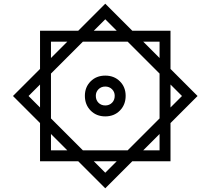

<svg xmlns="http://www.w3.org/2000/svg" viewBox="-20 -803 1135 1036"><path d="M196 -431V-637H402L548 -783L694 -637H900V-431L1046 -285L900 -139V67H694L548 213L402 67H196V-139L50 -285ZM427 8H669L841 -164V-406L669 -578H427L255 -406V-164ZM548 -175Q500 -175 469 -206.5Q438 -238 438 -286Q438 -333 469 -364Q500 -395 548 -395Q596 -395 627 -364Q658 -333 658 -286Q658 -238 627 -206.5Q596 -175 548 -175ZM548 -234Q570 -234 584.5 -248.5Q599 -263 599 -286Q599 -307 584.5 -321.5Q570 -336 548 -336Q526 -336 511.5 -321.5Q497 -307 497 -286Q497 -263 511.5 -248.5Q526 -234 548 -234ZM753 -578 841 -490V-578ZM255 -490 343 -578H255ZM255 8H343L255 -80ZM841 8V-80L753 8ZM900 -347V-223L962 -285ZM548 129 610 67H486ZM486 -637H610L548 -699ZM196 -223V-347L134 -285Z"/></svg>

Font: IBM Plex Sans Arabic Medm
Style: Regular
Weight: 500
Designer: Mike Abbink, Paul van der Laan, Pieter van Rosmalen, Wael Morcos, Khajak Apelian
Foundry: Bold Monday
Version: Version 1.005